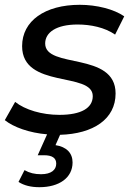

<svg xmlns="http://www.w3.org/2000/svg" viewBox="-32 -555 553 799"><path d="M156 -374C156 -420 202 -453 291 -453C345 -453 404 -441 447 -411L485 -487C442 -517 370 -535 300 -535C155 -535 60 -468 60 -363C60 -184 354 -258 354 -155C354 -106 307 -77 215 -77C143 -77 72 -98 31 -131L-12 -55C24 -26 90 -2 164 4L125 91H151C186 91 202 103 202 126C202 152 181 170 139 170C112 170 91 165 70 153L45 202C68 217 97 224 132 224C214 224 270 185 270 121C270 82 245 56 199 49L218 6C356 2 449 -59 449 -166C449 -342 156 -267 156 -374Z"/></svg>

Font: AWKNG-Font Medium
Style: Italic
Weight: 500
Italic angle: -11.3°
Designer: Awakening Church
Foundry: Awakening Church
Version: Version 1.700;PS 001.700;hotconv 1.0.88;makeotf.lib2.5.64775